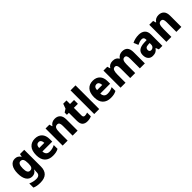

<svg xmlns="http://www.w3.org/2000/svg" viewBox="362 -2439 4357 4357"><g transform="rotate(-45 2541.0 -260.0)"><path d="M230 -559Q279 -559 312.5 -539.5Q346 -520 371 -480H376L389 -549H526V-13Q526 110 460 175Q394 240 257 240Q201 240 155.5 232Q110 224 67 205V72Q115 93 159.5 103.5Q204 114 255 114Q309 114 337.5 89Q366 64 366 10V1Q366 -33 371 -71H366Q343 -31 309 -10.5Q275 10 227 10Q140 10 90 -64Q40 -138 40 -273Q40 -409 91.5 -484Q143 -559 230 -559ZM284 -429Q203 -429 203 -270Q203 -193 223.5 -156Q244 -119 286 -119Q332 -119 353 -151Q374 -183 374 -254V-277Q374 -356 353.5 -392.5Q333 -429 284 -429Z M874 -559Q983 -559 1045 -494.5Q1107 -430 1107 -309V-231H791Q793 -173 822.5 -141.5Q852 -110 909 -110Q956 -110 995 -120Q1034 -130 1076 -152V-30Q1038 -9 995 0.5Q952 10 893 10Q771 10 701 -60.5Q631 -131 631 -271Q631 -414 696.5 -486.5Q762 -559 874 -559ZM878 -444Q843 -444 820 -418.5Q797 -393 794 -338H960Q959 -386 938.5 -415Q918 -444 878 -444Z M1513 -559Q1594 -559 1642 -510Q1690 -461 1690 -359V0H1530V-313Q1530 -370 1514.5 -399Q1499 -428 1461 -428Q1408 -428 1389 -385Q1370 -342 1370 -253V0H1210V-549H1333L1353 -479H1361Q1385 -519 1424 -539Q1463 -559 1513 -559Z M2049 -121Q2070 -121 2090 -125.5Q2110 -130 2132 -138V-18Q2105 -5 2073 2.5Q2041 10 1999 10Q1923 10 1879.5 -31Q1836 -72 1836 -174V-426H1772V-498L1849 -547L1891 -663H1996V-549H2125V-426H1996V-180Q1996 -121 2049 -121Z M2383 0H2223V-760H2383Z M2732 -559Q2841 -559 2903 -494.5Q2965 -430 2965 -309V-231H2649Q2651 -173 2680.5 -141.5Q2710 -110 2767 -110Q2814 -110 2853 -120Q2892 -130 2934 -152V-30Q2896 -9 2853 0.5Q2810 10 2751 10Q2629 10 2559 -60.5Q2489 -131 2489 -271Q2489 -414 2554.5 -486.5Q2620 -559 2732 -559ZM2736 -444Q2701 -444 2678 -418.5Q2655 -393 2652 -338H2818Q2817 -386 2796.5 -415Q2776 -444 2736 -444Z M3674 -559Q3760 -559 3804 -511Q3848 -463 3848 -359V0H3688V-312Q3688 -372 3672 -400Q3656 -428 3623 -428Q3575 -428 3556.5 -387.5Q3538 -347 3538 -268V0H3378V-312Q3378 -428 3314 -428Q3264 -428 3246 -383Q3228 -338 3228 -252V0H3068V-549H3191L3212 -480H3219Q3240 -519 3279.5 -539Q3319 -559 3370 -559Q3426 -559 3462 -538.5Q3498 -518 3517 -482H3527Q3550 -520 3588.5 -539.5Q3627 -559 3674 -559Z M4206 -560Q4303 -560 4357 -510.5Q4411 -461 4411 -363V0H4298L4269 -73H4265Q4233 -30 4197 -10Q4161 10 4100 10Q4028 10 3987 -37Q3946 -84 3946 -165Q3946 -253 4002 -295.5Q4058 -338 4167 -343L4251 -346V-363Q4251 -440 4182 -440Q4150 -440 4115 -429.5Q4080 -419 4042 -400L3995 -511Q4038 -534 4091.5 -547Q4145 -560 4206 -560ZM4207 -248Q4153 -246 4130.5 -226Q4108 -206 4108 -171Q4108 -138 4123.5 -123.5Q4139 -109 4165 -109Q4201 -109 4226.5 -134.5Q4252 -160 4252 -204V-250Z M4842 -559Q4923 -559 4971 -510Q5019 -461 5019 -359V0H4859V-313Q4859 -370 4843.5 -399Q4828 -428 4790 -428Q4737 -428 4718 -385Q4699 -342 4699 -253V0H4539V-549H4662L4682 -479H4690Q4714 -519 4753 -539Q4792 -559 4842 -559Z"/></g></svg>

Font: Noto Sans Arabic SemCond ExtBd
Style: Regular
Weight: 800
Width: 4
Designer: Monotype Design Team, Nadine Chahine, Nizar Qandah and Khaled Hosny
Foundry: Monotype Imaging Inc.
Version: Version 2.012; ttfautohint (v1.8.4.7-5d5b)